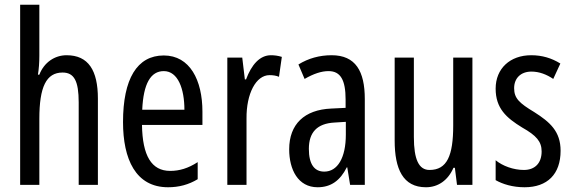

<svg xmlns="http://www.w3.org/2000/svg" viewBox="-20 -780 2417 810"><path d="M146 -545V-760H65V0H146V-279C146 -413 175 -474 244 -474C293 -474 312 -438 312 -348V0H393V-364C393 -483 353 -547 261 -547C211 -547 166 -517 146 -465H140C144 -489 146 -516 146 -545Z M671 -546C558 -546 499 -447 499 -265C499 -109 552 10 689 10C735 10 776 -1 814 -24V-96C774 -70 737 -59 698 -59C619 -59 581 -123 579 -253H834V-309C834 -442 781 -546 671 -546ZM671 -480C731 -480 758 -405 758 -317H580C585 -428 616 -480 671 -480Z M1123 -547C1076 -547 1041 -507 1018 -445H1013L1002 -537H939V0H1020V-280C1019 -385 1060 -463 1117 -463C1132 -463 1145 -461 1157 -456L1169 -540C1153 -545 1138 -547 1123 -547Z M1379 -547C1328 -547 1281 -534 1239 -508L1265 -447C1303 -469 1336 -480 1366 -480C1417 -480 1438 -442 1438 -360V-325L1377 -322C1264 -317 1200 -256 1200 -150C1200 -65 1237 10 1320 10C1376 10 1415 -18 1443 -74H1445L1457 0H1519V-362C1519 -480 1480 -547 1379 -547ZM1391 -263 1439 -266V-212C1439 -114 1404 -56 1348 -56C1307 -56 1283 -86 1283 -152C1283 -222 1318 -259 1391 -263Z M1973 -537H1892V-251C1892 -123 1866 -63 1792 -63C1747 -63 1726 -107 1726 -202V-537H1645V-187C1645 -67 1680 10 1777 10C1828 10 1870 -19 1893 -72H1899L1908 0H1973Z M2345 -144C2345 -226 2300 -265 2234 -307C2171 -345 2149 -365 2149 -408C2149 -450 2177 -478 2222 -478C2255 -478 2286 -466 2314 -447L2344 -512C2307 -535 2267 -547 2221 -547C2132 -547 2071 -491 2071 -406C2071 -323 2116 -283 2183 -242C2243 -208 2265 -183 2265 -141C2265 -92 2237 -63 2190 -63C2146 -63 2100 -80 2071 -104V-20C2101 -3 2143 10 2193 10C2289 10 2345 -45 2345 -144Z"/></svg>

Font: Noto Sans Lao Looped ExtraCondensed
Style: Regular
Weight: 400
Width: 2
Designer: Mark Frömberg, Ben Mitchell
Foundry: The Fontpad Ltd
Version: Version 1.003